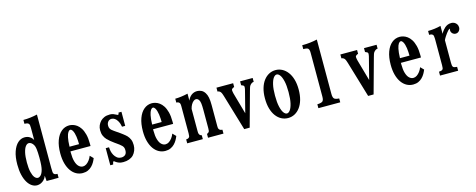

<svg xmlns="http://www.w3.org/2000/svg" viewBox="-34 -1503 5569 2245"><g transform="rotate(-15 2750.0 -380.0)"><path d="M421.9 -132.8Q421.9 -98.6 423.8 -83.3Q425.8 -67.9 432.1 -61Q438 -54.2 448 -51Q458 -47.9 475.1 -47.9V0H330.1L325.2 -64.9Q315.4 -37.6 297.1 -18.6Q278.8 0.5 256.6 10.3Q234.4 20 211.9 20Q178.2 20 148.7 0.2Q119.1 -19.5 96.7 -57.1Q74.2 -94.7 61.5 -149.2Q48.8 -203.6 48.8 -272.9Q48.8 -365.7 71 -429.7Q93.3 -493.7 130.4 -526.9Q167.5 -560.1 212.9 -560.1Q248 -560.1 274.9 -543.2Q301.8 -526.4 314 -499V-646Q314 -670.9 311.8 -681.6Q309.6 -692.4 301.8 -700.2Q295.9 -706.1 285.4 -709.2Q274.9 -712.4 252.9 -712.9V-759.8Q294.9 -759.8 337.9 -765.1Q380.9 -770.5 421.9 -779.8ZM243.2 -481.9Q221.7 -481.9 203.4 -458.7Q185.1 -435.5 174.1 -388.4Q163.1 -341.3 163.1 -269Q163.1 -196.8 174.3 -150.9Q185.5 -105 203.6 -83.5Q221.7 -62 242.2 -62Q260.7 -62 278.8 -80.8Q296.9 -99.6 308.1 -141.1Q313.5 -160.6 316.7 -194.8Q319.8 -229 319.8 -285.2Q319.8 -315.4 318.1 -344.7Q316.4 -374 314 -392.1Q310.5 -421.9 299.1 -441.7Q287.6 -461.4 272.7 -471.7Q257.8 -481.9 243.2 -481.9Z M752.9 -560.1Q772 -560.1 795.7 -553.5Q819.3 -546.9 843.3 -529.8Q867.2 -512.7 887.2 -482.2Q907.2 -451.7 919.7 -404.3Q932.1 -356.9 932.1 -289.1V-262.2H689V-246.1Q689 -180.7 701.7 -138.2Q714.4 -95.7 736.6 -75Q758.8 -54.2 786.1 -54.2Q807.6 -54.2 827.9 -67.6Q848.1 -81.1 865.2 -103.8Q882.3 -126.5 893.1 -154.8L931.2 -116.2Q922.4 -93.3 908.7 -69.3Q895 -45.4 875 -25.1Q855 -4.9 827.6 7.6Q800.3 20 764.2 20Q722.2 20 686.3 0.5Q650.4 -19 623.8 -56.6Q597.2 -94.2 582.5 -147.9Q567.9 -201.7 567.9 -270Q567.9 -360.8 591.6 -425.8Q615.2 -490.7 657.2 -525.4Q699.2 -560.1 752.9 -560.1ZM752 -506.8Q738.8 -506.8 725.8 -488.8Q712.9 -470.7 703.9 -429.4Q694.8 -388.2 692.9 -317.9H808.1Q808.1 -337.9 806.6 -361.8Q805.2 -385.7 802 -409.4Q798.8 -433.1 793 -452.1Q787.1 -473.6 776.4 -490.2Q765.6 -506.8 752 -506.8Z M1247.1 -560.1Q1268.6 -560.1 1289.3 -552Q1310.1 -543.9 1320.8 -537.1Q1332.5 -530.8 1337.9 -530.8Q1340.8 -530.8 1344.2 -536.1Q1347.7 -541.5 1349.1 -555.2H1384.8V-384.8H1346.2Q1343.8 -402.3 1337.6 -421.1Q1331.5 -439.9 1320.8 -458Q1307.6 -481 1289.3 -493.4Q1271 -505.9 1250 -505.9Q1239.3 -505.9 1228 -501.5Q1216.8 -497.1 1210 -488.8Q1201.2 -478.5 1196.5 -466.8Q1191.9 -455.1 1191.9 -438Q1191.9 -418.5 1198.2 -406Q1204.6 -393.6 1214.8 -383.8Q1224.1 -376 1239.3 -364.7Q1254.4 -353.5 1267.1 -345.2L1290 -330.1Q1298.3 -324.2 1310.3 -315.4Q1322.3 -306.6 1335.7 -296.6Q1349.1 -286.6 1360.8 -276.6Q1372.6 -266.6 1379.9 -258.8Q1399.4 -237.8 1411.1 -210.2Q1422.9 -182.6 1422.9 -142.1Q1422.9 -107.9 1410.9 -77.6Q1398.9 -47.4 1378.9 -25.9Q1357.9 -4.4 1325.9 7.3Q1293.9 19 1254.9 19Q1224.1 19 1203.9 11.5Q1183.6 3.9 1168 -6.8Q1160.2 -13.2 1155.3 -16.6Q1150.4 -20 1146 -20Q1141.6 -20 1137.9 -9.5Q1134.3 1 1131.8 15.1H1097.2V-191.9H1137.2Q1138.2 -167.5 1143.3 -142.8Q1148.4 -118.2 1162.1 -94.2Q1174.8 -71.8 1195.3 -55.4Q1215.8 -39.1 1250 -39.1Q1261.2 -39.1 1273.9 -43.7Q1286.6 -48.3 1293.9 -55.2Q1303.7 -64 1308.3 -76.9Q1313 -89.8 1313 -109.9Q1313 -130.4 1307.4 -143.3Q1301.8 -156.2 1292 -166Q1280.8 -177.2 1264.4 -189.9Q1248 -202.6 1236.8 -210L1213.9 -226.1Q1192.4 -241.2 1169.9 -259.8Q1147.5 -278.3 1131.8 -294.9Q1111.8 -316.4 1099.9 -344.2Q1087.9 -372.1 1087.9 -411.1Q1087.9 -442.9 1098.9 -468.5Q1109.9 -494.1 1129.9 -516.1Q1147.9 -534.7 1175.8 -547.4Q1203.6 -560.1 1247.1 -560.1Z M1752.9 -560.1Q1772 -560.1 1795.7 -553.5Q1819.3 -546.9 1843.3 -529.8Q1867.2 -512.7 1887.2 -482.2Q1907.2 -451.7 1919.7 -404.3Q1932.1 -356.9 1932.1 -289.1V-262.2H1689V-246.1Q1689 -180.7 1701.7 -138.2Q1714.4 -95.7 1736.6 -75Q1758.8 -54.2 1786.1 -54.2Q1807.6 -54.2 1827.9 -67.6Q1848.1 -81.1 1865.2 -103.8Q1882.3 -126.5 1893.1 -154.8L1931.2 -116.2Q1922.4 -93.3 1908.7 -69.3Q1895 -45.4 1875 -25.1Q1855 -4.9 1827.6 7.6Q1800.3 20 1764.2 20Q1722.2 20 1686.3 0.5Q1650.4 -19 1623.8 -56.6Q1597.2 -94.2 1582.5 -147.9Q1567.9 -201.7 1567.9 -270Q1567.9 -360.8 1591.6 -425.8Q1615.2 -490.7 1657.2 -525.4Q1699.2 -560.1 1752.9 -560.1ZM1752 -506.8Q1738.8 -506.8 1725.8 -488.8Q1712.9 -470.7 1703.9 -429.4Q1694.8 -388.2 1692.9 -317.9H1808.1Q1808.1 -337.9 1806.6 -361.8Q1805.2 -385.7 1802 -409.4Q1798.8 -433.1 1793 -452.1Q1787.1 -473.6 1776.4 -490.2Q1765.6 -506.8 1752 -506.8Z M2186 -475.1Q2201.2 -514.6 2231.4 -537.4Q2261.7 -560.1 2301.8 -560.1Q2325.2 -560.1 2350.3 -549.1Q2375.5 -538.1 2394 -508.8Q2409.2 -485.8 2416.5 -450Q2423.8 -414.1 2423.8 -358.9V-105Q2423.8 -84 2426.5 -75.4Q2429.2 -66.9 2436 -60.1Q2441.9 -53.7 2451.2 -50.8Q2460.4 -47.9 2471.2 -46.9V0H2284.2V-46.9Q2290 -48.3 2294.7 -50.8Q2299.3 -53.2 2306.2 -60.1Q2312 -65.9 2314 -75.4Q2315.9 -85 2315.9 -106V-332Q2315.9 -378.4 2312.3 -406.7Q2308.6 -435.1 2298.8 -450.2Q2284.2 -472.2 2263.2 -472.2Q2249 -472.2 2233.6 -460Q2218.3 -447.8 2205.6 -426Q2192.9 -404.3 2186 -375V-106Q2186 -84.5 2189 -75.2Q2191.9 -65.9 2196.8 -60.1Q2200.7 -55.7 2207 -52Q2213.4 -48.3 2221.2 -46.9V0H2032.2V-46.9Q2043.5 -47.9 2052.5 -50.5Q2061.5 -53.2 2067.9 -60.1Q2073.2 -65.4 2075.7 -74.7Q2078.1 -84 2078.1 -106.9V-438Q2078.1 -457.5 2075 -467Q2071.8 -476.6 2067.9 -480Q2061.5 -486.8 2053.2 -490Q2044.9 -493.2 2032.2 -493.2V-540Q2064 -540 2104.2 -545.2Q2144.5 -550.3 2186 -560.1Z M2530.8 -540H2732.9V-493.2Q2726.6 -492.7 2720.9 -489.7Q2715.3 -486.8 2710 -482.9Q2705.6 -480 2702.4 -474.9Q2699.2 -469.7 2699.2 -462.9Q2699.2 -456.5 2701.2 -444.1Q2703.1 -431.6 2706.1 -420.9L2778.8 -164.1L2847.2 -432.1Q2849.6 -441.9 2850.3 -450Q2851.1 -458 2851.1 -462.9Q2851.1 -472.2 2847.4 -476.6Q2843.8 -481 2839.8 -482.9Q2827.1 -490.2 2816.9 -493.2V-540H2969.2V-493.2Q2955.6 -492.7 2945.1 -485.8Q2934.6 -479 2924.8 -467.8Q2916 -457.5 2911.4 -442.4Q2906.7 -427.2 2899.9 -403.8L2785.2 12.2H2719.2L2589.8 -421.9Q2585.4 -436 2580.1 -450.7Q2574.7 -465.3 2566.9 -475.1Q2561 -482.4 2552 -487.5Q2543 -492.7 2530.8 -493.2Z M3250 -560.1Q3292.5 -560.1 3329.6 -540.5Q3366.7 -521 3394.8 -483.9Q3422.9 -446.8 3438.5 -393.3Q3454.1 -339.8 3454.1 -272Q3454.1 -201.7 3438.5 -147.5Q3422.9 -93.3 3394.8 -55.9Q3366.7 -18.6 3329.6 0.7Q3292.5 20 3250 20Q3207.5 20 3170.4 0.7Q3133.3 -18.6 3105.2 -55.9Q3077.1 -93.3 3061.5 -147.5Q3045.9 -201.7 3045.9 -272Q3045.9 -339.8 3061.5 -393.3Q3077.1 -446.8 3105.2 -483.9Q3133.3 -521 3170.4 -540.5Q3207.5 -560.1 3250 -560.1ZM3250 -506.8Q3230 -506.8 3211.2 -482.2Q3192.4 -457.5 3180.2 -405.8Q3168 -354 3168 -272.9Q3168 -190.4 3180.2 -137.9Q3192.4 -85.4 3211.2 -60.3Q3230 -35.2 3250 -35.2Q3270 -35.2 3288.8 -60.3Q3307.6 -85.4 3319.8 -137.9Q3332 -190.4 3332 -272.9Q3332 -354 3319.8 -405.8Q3307.6 -457.5 3288.8 -482.2Q3270 -506.8 3250 -506.8Z M3810.1 -122.1Q3810.1 -97.2 3814.5 -83Q3818.8 -68.8 3827.1 -62Q3834 -56.2 3848.6 -52Q3863.3 -47.9 3884.8 -46.9V0H3620.1V-46.9Q3647 -47.9 3663.3 -52.7Q3679.7 -57.6 3684.1 -62Q3692.4 -70.3 3696.3 -83.5Q3700.2 -96.7 3700.2 -120.1V-649.9Q3700.2 -685.1 3688 -699.2Q3682.1 -706.1 3669.4 -709.2Q3656.7 -712.4 3627.9 -712.9V-759.8Q3678.7 -759.8 3723.6 -765.1Q3768.6 -770.5 3810.1 -779.8Z M4030.8 -540H4232.9V-493.2Q4226.6 -492.7 4220.9 -489.7Q4215.3 -486.8 4210 -482.9Q4205.6 -480 4202.4 -474.9Q4199.2 -469.7 4199.2 -462.9Q4199.2 -456.5 4201.2 -444.1Q4203.1 -431.6 4206.1 -420.9L4278.8 -164.1L4347.2 -432.1Q4349.6 -441.9 4350.3 -450Q4351.1 -458 4351.1 -462.9Q4351.1 -472.2 4347.4 -476.6Q4343.8 -481 4339.8 -482.9Q4327.1 -490.2 4316.9 -493.2V-540H4469.2V-493.2Q4455.6 -492.7 4445.1 -485.8Q4434.6 -479 4424.8 -467.8Q4416 -457.5 4411.4 -442.4Q4406.7 -427.2 4399.9 -403.8L4285.2 12.2H4219.2L4089.8 -421.9Q4085.4 -436 4080.1 -450.7Q4074.7 -465.3 4066.9 -475.1Q4061 -482.4 4052 -487.5Q4043 -492.7 4030.8 -493.2Z M4752.9 -560.1Q4772 -560.1 4795.7 -553.5Q4819.3 -546.9 4843.3 -529.8Q4867.2 -512.7 4887.2 -482.2Q4907.2 -451.7 4919.7 -404.3Q4932.1 -356.9 4932.1 -289.1V-262.2H4689V-246.1Q4689 -180.7 4701.7 -138.2Q4714.4 -95.7 4736.6 -75Q4758.8 -54.2 4786.1 -54.2Q4807.6 -54.2 4827.9 -67.6Q4848.1 -81.1 4865.2 -103.8Q4882.3 -126.5 4893.1 -154.8L4931.2 -116.2Q4922.4 -93.3 4908.7 -69.3Q4895 -45.4 4875 -25.1Q4855 -4.9 4827.6 7.6Q4800.3 20 4764.2 20Q4722.2 20 4686.3 0.5Q4650.4 -19 4623.8 -56.6Q4597.2 -94.2 4582.5 -147.9Q4567.9 -201.7 4567.9 -270Q4567.9 -360.8 4591.6 -425.8Q4615.2 -490.7 4657.2 -525.4Q4699.2 -560.1 4752.9 -560.1ZM4752 -506.8Q4738.8 -506.8 4725.8 -488.8Q4712.9 -470.7 4703.9 -429.4Q4694.8 -388.2 4692.9 -317.9H4808.1Q4808.1 -337.9 4806.6 -361.8Q4805.2 -385.7 4802 -409.4Q4798.8 -433.1 4793 -452.1Q4787.1 -473.6 4776.4 -490.2Q4765.6 -506.8 4752 -506.8Z M5248 -463.9Q5259.3 -486.8 5274.7 -504.9Q5290 -522.9 5300.8 -532.2Q5314.5 -543.5 5333.3 -551.8Q5352.1 -560.1 5379.9 -560.1Q5397.9 -560.1 5415 -551.3Q5432.1 -542.5 5443.1 -525.9Q5454.1 -509.3 5454.1 -485.8Q5454.1 -472.2 5447.5 -458.3Q5440.9 -444.3 5428.2 -435.1Q5415.5 -425.8 5397.9 -425.8Q5378.4 -425.8 5364 -437Q5349.6 -448.2 5344.2 -465.6Q5338.9 -482.9 5346.2 -501Q5334 -497.6 5322.5 -485.4Q5311 -473.1 5299.8 -458Q5289.6 -444.3 5276.9 -424.8Q5264.2 -405.3 5254.9 -384.8V-110.8Q5254.9 -92.8 5256.8 -80.1Q5258.8 -67.4 5265.1 -60.1Q5270.5 -53.7 5283.4 -50.8Q5296.4 -47.9 5312 -46.9V0H5092.8V-46.9Q5110.4 -47.9 5119.6 -50.5Q5128.9 -53.2 5137.2 -60.1Q5143.1 -65.4 5145 -77.6Q5147 -89.8 5147 -110.8V-412.1Q5147 -423.3 5146.5 -437.3Q5146 -451.2 5144 -463.1Q5142.1 -475.1 5137.2 -480Q5130.4 -486.8 5121.6 -490Q5112.8 -493.2 5092.8 -493.2V-540Q5130.4 -540 5171.6 -545.2Q5212.9 -550.3 5248 -560.1Z"/></g></svg>

Font: BIZ UDMincho
Style: Bold
Weight: 700
Monospace: yes
Designer: TypeBank Co., Ltd.
Foundry: Morisawa Inc.
Version: Version 1.06